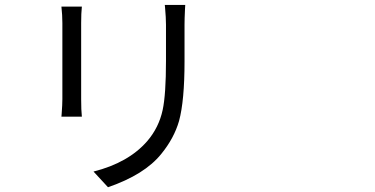

<svg xmlns="http://www.w3.org/2000/svg" viewBox="-20 -745 1540 789"><path d="M423.8 24.4 364.3 -40Q507.8 -76.2 585 -165Q632.8 -220.7 648.4 -293Q662.1 -356.4 662.1 -495.1V-643.6Q662.1 -670.9 658.2 -714.8Q657.2 -721.7 657.2 -724.6H741.2Q741.2 -718.8 740.2 -707Q738.3 -667 738.3 -643.6V-567.4V-492.2Q738.3 -331.1 715.8 -248Q695.3 -176.8 642.6 -112.3Q574.2 -27.3 423.8 24.4ZM232.4 -265.6Q232.4 -268.6 233.4 -277.3Q236.3 -315.4 236.3 -337.9V-650.4Q236.3 -682.6 232.4 -717.8H316.4Q313.5 -691.4 313.5 -650.4V-493.2V-336.9Q313.5 -292 316.4 -265.6Z"/></svg>

Font: Bpmf GenSeki Gothic R
Style: R
Weight: 400
Foundry: But Ko
Version: Version 1.320